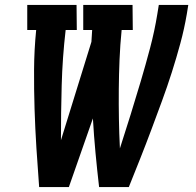

<svg xmlns="http://www.w3.org/2000/svg" viewBox="-20 -755 790 775"><path d="M138 0Q132 -78 127 -157Q122 -236 119.5 -315Q117 -394 117.5 -474Q118 -554 126 -634H90V-735H289L290 -634H245Q232 -522 229 -410.5Q226 -299 226 -189L349 -586Q350 -598 350.5 -610Q351 -622 352 -634H316V-735H515L516 -634H471Q465 -574 462.5 -514Q460 -454 459.5 -394Q459 -334 460 -275Q461 -216 464 -156Q486 -224 507 -291.5Q528 -359 548 -426.5Q568 -494 586 -562Q604 -630 615 -698L621 -735H740L734 -698Q724 -639 708 -580Q692 -521 673.5 -463Q655 -405 633.5 -346.5Q612 -288 590.5 -230.5Q569 -173 546 -115Q523 -57 500 0H380Q372 -69 365.5 -138Q359 -207 355 -277L258 0Z"/></svg>

Font: Iosevka Etoile
Style: Bold Italic
Weight: 700
Italic angle: -9°
Designer: Belleve Invis
Foundry: Belleve Invis
Version: Version 28.1.0; ttfautohint (v1.8.4)